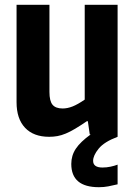

<svg xmlns="http://www.w3.org/2000/svg" viewBox="-20 -560 561 800"><path d="M185 10Q120 10 84.5 -27.5Q49 -65 49 -134V-540H186V-177Q186 -139 199 -123.5Q212 -108 241 -108Q261 -108 282.5 -116.5Q304 -125 333 -145V-540H470V10Q414 31 391 59.5Q368 88 368 110Q368 138 407 138Q424 138 440.5 134.5Q457 131 470 126V208Q449 213 431 216.5Q413 220 392 220Q277 220 277 123Q277 88 296 59.5Q315 31 358 0H354L346 -55H342Q314 -36 293 -23.5Q272 -11 254 -3.5Q236 4 219.5 7Q203 10 185 10Z"/></svg>

Font: Encode Sans Compressed
Style: Bold
Weight: 700
Designer: Pablo Impallari, Andres Torresi
Foundry: Pablo Impallari, Andres Torresi
Version: Version 1.000; ttfautohint (v1.00) -l 8 -r 50 -G 200 -x 14 -